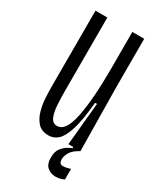

<svg xmlns="http://www.w3.org/2000/svg" viewBox="-175 -586 650 785"><g transform="rotate(30 150.5 -193.0)"><path d="M120 10Q87 10 69 -10Q51 -30 43 -59.5Q35 -89 33.5 -119.5Q32 -150 32 -172V-528H88V-185Q88 -150 90 -117Q92 -84 101 -62.5Q110 -41 131 -41Q172 -41 189 -126.5Q206 -212 206 -357V-528H262V-300L266 0H209L228 -201H219Q211 -113 196.5 -68Q182 -23 163 -6.5Q144 10 120 10ZM269 132Q250 142 227.5 141.5Q205 141 189.5 127Q174 113 174 83Q174 54 187 38Q200 22 214 14.5Q228 7 232 6V-5H266V0Q235 17 225.5 35Q216 53 216 66Q216 89 233 89Q250 89 269 82Z"/></g></svg>

Font: Bricolage Grotesque 48pt Condensed ExtraLight
Style: Regular
Weight: 200
Width: 3
Designer: Mathieu Triay
Foundry: Atelier Triay
Version: Version 1.000; ttfautohint (v1.8.4.7-5d5b);gftools[0.9.32]